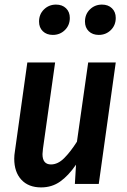

<svg xmlns="http://www.w3.org/2000/svg" viewBox="-20 -801 553 836"><path d="M42 -110Q42 -125 45 -143L99 -529H220L167 -153Q165 -137 165 -130Q165 -85 202 -85Q232 -85 259.5 -112.5Q287 -140 315 -184L364 -529H484L410 0H306L311 -84Q278 -36 242 -10.5Q206 15 159 15Q104 15 73 -18.5Q42 -52 42 -110ZM150 -707Q150 -739 171.5 -760Q193 -781 224 -781Q251 -781 267.5 -765Q284 -749 284 -723Q284 -691 262.5 -670Q241 -649 210 -649Q183 -649 166.5 -665Q150 -681 150 -707ZM350 -707Q350 -739 371.5 -760Q393 -781 424 -781Q451 -781 467.5 -765Q484 -749 484 -723Q484 -691 462.5 -670Q441 -649 410 -649Q383 -649 366.5 -665Q350 -681 350 -707Z"/></svg>

Font: Fira Sans Condensed Medium
Style: Italic
Weight: 500
Width: 3
Italic angle: -8°
Designer: bBox Type GmbH & Carrois Corporate GbR & Edenspiekermann AG
Foundry: bBox Type GmbH & Carrois Corporate GbR & Edenspiekermann AG
Version: Version 4.301